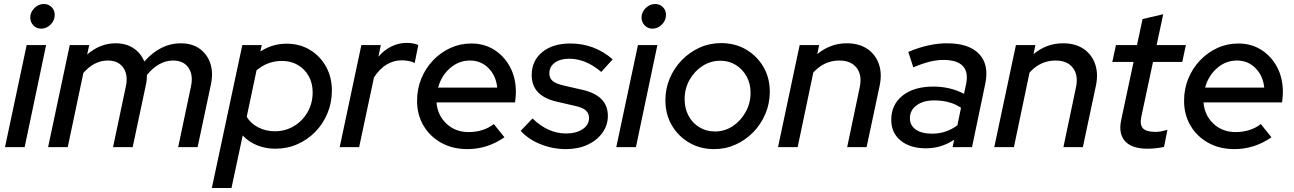

<svg xmlns="http://www.w3.org/2000/svg" viewBox="-20 -734 6456 958"><path d="M185 -591Q162 -591 146.5 -607.5Q131 -624 131 -646Q131 -673 151.5 -693.5Q172 -714 199 -714Q222 -714 237.5 -698.5Q253 -683 253 -660Q253 -632 232.5 -611.5Q212 -591 185 -591ZM5 0 113 -509H210L103 0Z M220 0 328 -509H425L415 -462Q479 -518 557 -518Q609 -518 646 -493.5Q683 -469 700 -427Q781 -518 881 -518Q938 -518 976 -491Q1014 -464 1029.5 -417.5Q1045 -371 1032 -311L966 0H869L933 -303Q945 -360 920.5 -396Q896 -432 843 -432Q773 -432 713 -360Q713 -348 712 -336Q711 -324 708 -311L642 0H544L607 -298Q621 -358 596 -395Q571 -432 518 -432Q450 -432 396 -370L318 0Z M1037 204 1189 -509H1286L1279 -477Q1339 -516 1410 -516Q1475 -516 1526 -485.5Q1577 -455 1606.5 -402Q1636 -349 1636 -282Q1636 -222 1614 -169Q1592 -116 1553.5 -76.5Q1515 -37 1464 -14.5Q1413 8 1354 8Q1305 8 1263 -9Q1221 -26 1191 -58L1135 204ZM1351 -79Q1404 -79 1447 -105Q1490 -131 1515 -175Q1540 -219 1540 -273Q1540 -319 1520.5 -354Q1501 -389 1466.5 -409.5Q1432 -430 1387 -430Q1315 -430 1260 -383L1211 -151Q1231 -118 1268.5 -98.5Q1306 -79 1351 -79Z M1675 0 1783 -509H1880L1868 -451Q1896 -484 1932.5 -502Q1969 -520 2010 -520Q2027 -520 2042.5 -517Q2058 -514 2067 -509L2049 -419Q2039 -426 2020.5 -429.5Q2002 -433 1985 -433Q1902 -433 1846 -348L1772 0Z M2312 10Q2239 10 2182.5 -21Q2126 -52 2093.5 -106.5Q2061 -161 2061 -231Q2061 -290 2082 -341.5Q2103 -393 2140.5 -432.5Q2178 -472 2227 -494.5Q2276 -517 2332 -517Q2396 -517 2446 -485.5Q2496 -454 2525 -399.5Q2554 -345 2554 -275Q2554 -265 2553 -252.5Q2552 -240 2550 -223H2158Q2163 -159 2207.5 -117Q2252 -75 2318 -75Q2392 -75 2444 -115L2497 -49Q2412 10 2312 10ZM2166 -297H2461Q2455 -356 2417.5 -394Q2380 -432 2325 -432Q2269 -432 2225.5 -394Q2182 -356 2166 -297Z M2804 10Q2738 10 2677 -14.5Q2616 -39 2578 -81L2637 -143Q2714 -68 2805 -68Q2855 -68 2887 -89.5Q2919 -111 2919 -145Q2919 -169 2902.5 -183.5Q2886 -198 2848 -206L2761 -226Q2633 -254 2633 -359Q2633 -431 2685.5 -474Q2738 -517 2826 -517Q2946 -517 3037 -438L2980 -375Q2903 -441 2820 -441Q2775 -441 2748 -421Q2721 -401 2721 -368Q2721 -344 2737.5 -330Q2754 -316 2794 -307L2881 -287Q3013 -259 3013 -156Q3013 -109 2985.5 -71Q2958 -33 2911 -11.5Q2864 10 2804 10Z M3235 -591Q3212 -591 3196.5 -607.5Q3181 -624 3181 -646Q3181 -673 3201.5 -693.5Q3222 -714 3249 -714Q3272 -714 3287.5 -698.5Q3303 -683 3303 -660Q3303 -632 3282.5 -611.5Q3262 -591 3235 -591ZM3055 0 3163 -509H3260L3153 0Z M3543 10Q3474 10 3419 -22Q3364 -54 3332 -109Q3300 -164 3300 -234Q3300 -292 3322 -343.5Q3344 -395 3382.5 -434.5Q3421 -474 3471 -496.5Q3521 -519 3578 -519Q3648 -519 3702.5 -487Q3757 -455 3789 -400.5Q3821 -346 3821 -276Q3821 -218 3799 -166Q3777 -114 3738.5 -74.5Q3700 -35 3650 -12.5Q3600 10 3543 10ZM3547 -78Q3596 -78 3636 -104.5Q3676 -131 3700.5 -175Q3725 -219 3725 -271Q3725 -317 3705 -353Q3685 -389 3651 -410Q3617 -431 3574 -431Q3526 -431 3485.5 -405Q3445 -379 3420.5 -335.5Q3396 -292 3396 -239Q3396 -193 3415.5 -156.5Q3435 -120 3469.5 -99Q3504 -78 3547 -78Z M3862 0 3970 -509H4067L4058 -464Q4123 -518 4205 -518Q4266 -518 4307 -490.5Q4348 -463 4365 -415Q4382 -367 4369 -306L4304 0H4207L4269 -295Q4283 -357 4255 -394.5Q4227 -432 4168 -432Q4092 -432 4038 -372L3960 0Z M4600 6Q4521 6 4474 -32.5Q4427 -71 4427 -136Q4427 -212 4483.5 -257Q4540 -302 4637 -302Q4721 -302 4790 -266L4800 -312Q4826 -435 4686 -435Q4655 -435 4620 -426.5Q4585 -418 4537 -398L4512 -475Q4567 -498 4614.5 -508Q4662 -518 4705 -518Q4815 -518 4865.5 -464.5Q4916 -411 4896 -316L4830 0H4733L4741 -37Q4677 6 4600 6ZM4631 -67Q4701 -67 4757 -109L4775 -196Q4722 -233 4641 -233Q4587 -233 4553.5 -208.5Q4520 -184 4520 -144Q4520 -108 4549.5 -87.5Q4579 -67 4631 -67Z M4941 0 5049 -509H5146L5137 -464Q5202 -518 5284 -518Q5345 -518 5386 -490.5Q5427 -463 5444 -415Q5461 -367 5448 -306L5383 0H5286L5348 -295Q5362 -357 5334 -394.5Q5306 -432 5247 -432Q5171 -432 5117 -372L5039 0Z M5706 8Q5628 8 5594 -29Q5560 -66 5574 -134L5636 -425H5530L5548 -509H5653L5681 -639L5784 -663L5751 -509H5897L5879 -425H5733L5675 -153Q5666 -112 5682.5 -94Q5699 -76 5745 -76Q5760 -76 5773.5 -78.5Q5787 -81 5805 -86L5788 -1Q5771 3 5748.5 5.5Q5726 8 5706 8Z M6139 10Q6066 10 6009.5 -21Q5953 -52 5920.5 -106.5Q5888 -161 5888 -231Q5888 -290 5909 -341.5Q5930 -393 5967.5 -432.5Q6005 -472 6054 -494.5Q6103 -517 6159 -517Q6223 -517 6273 -485.5Q6323 -454 6352 -399.5Q6381 -345 6381 -275Q6381 -265 6380 -252.5Q6379 -240 6377 -223H5985Q5990 -159 6034.5 -117Q6079 -75 6145 -75Q6219 -75 6271 -115L6324 -49Q6239 10 6139 10ZM5993 -297H6288Q6282 -356 6244.5 -394Q6207 -432 6152 -432Q6096 -432 6052.5 -394Q6009 -356 5993 -297Z"/></svg>

Font: Red Hat Display Medium
Style: Italic
Weight: 500
Italic angle: -12°
Designer: Pentagram, MCKL
Foundry: Pentagram, MCKL
Version: Version 1.023; ttfautohint (v1.8.3)